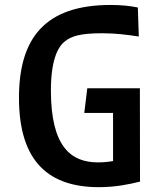

<svg xmlns="http://www.w3.org/2000/svg" viewBox="-20 -762 660 794"><path d="M554 -611 550 -731C518.5 -737.5 482 -741.5 437.5 -741.5C165 -741.5 58.5 -603 58.5 -357.5C58.5 -87 188 12 389 12C458 12 515 0 559 -11L558.5 -397H341L328.5 -295H447.5V-96C428 -92.5 408 -90.5 385 -90.5C274 -90.5 190.5 -154.5 190.5 -388C190.5 -507 216.5 -564.5 246 -589C273.5 -612.5 312 -624.5 403 -624.5C461 -624.5 510.5 -617.5 554 -611Z"/></svg>

Font: Monaspace Argon SemiBold
Style: Regular
Weight: 600
Designer: Riley Cran & the Lettermatic Team
Foundry: Lettermatic
Version: Version 1.000 (Monaspace Argon)